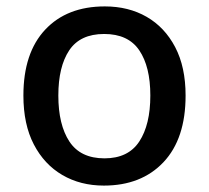

<svg xmlns="http://www.w3.org/2000/svg" viewBox="-20 -569 651 599"><path d="M559 -271Q559 -136 490 -63Q421 10 304 10Q231 10 174.5 -23Q118 -56 85.5 -118.5Q53 -181 53 -271Q53 -404 121 -476.5Q189 -549 307 -549Q381 -549 437.5 -516.5Q494 -484 526.5 -422Q559 -360 559 -271ZM162 -271Q162 -180 196.5 -127.5Q231 -75 306 -75Q380 -75 414.5 -127.5Q449 -180 449 -271Q449 -361 414.5 -412Q380 -463 305 -463Q230 -463 196 -412Q162 -361 162 -271Z"/></svg>

Font: Noto Sans Thai Looped Medium
Style: Regular
Weight: 500
Designer: Sasikarn Vongin, Ben Mitchell
Foundry: The Fontpad Ltd
Version: Version 1.001; ttfautohint (v1.8.4.7-5d5b)